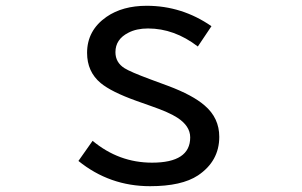

<svg xmlns="http://www.w3.org/2000/svg" viewBox="-20 -600 1040 661"><path d="M250 -45.9 298.8 -115.2Q389.2 -40 503.4 -40Q634.8 -40 634.8 -127Q634.8 -166.5 589.8 -195.3Q562 -213.4 500 -234.9L449.2 -252.9Q363.3 -283.7 326.7 -314Q279.8 -353 279.8 -418Q279.8 -495.6 346.7 -542Q401.9 -580.1 484.9 -580.1Q606.4 -580.1 708 -509.8L661.1 -439.9Q580.1 -502 489.7 -502Q449.7 -502 421.9 -487.3Q377.4 -464.8 377.4 -420.4Q377.4 -384.8 408.7 -365.2Q428.7 -352.5 497.1 -327.1L559.1 -304.2Q643.6 -272.5 684.6 -236.8Q734.9 -193.8 734.9 -128.9Q734.9 -45.4 661.6 3.9Q605.5 41 496.6 41Q357.4 41 250 -45.9Z"/></svg>

Font: FORM UDPGothic
Style: Regular
Weight: 400
Foundry: Pronama LLC
Version: Version 1.05101